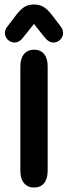

<svg xmlns="http://www.w3.org/2000/svg" viewBox="-20 -828 304 858"><path d="M71 -64Q71 -29 87.5 -9.5Q104 10 132 10Q161 10 177 -9.5Q193 -29 193 -64V-532Q193 -567 177 -586.5Q161 -606 132 -606Q104 -606 87.5 -586.5Q71 -567 71 -532ZM132 -721 177 -664Q197 -638 219 -638Q236 -638 249 -650.5Q262 -663 262 -681Q262 -695 251 -710L213 -760Q192 -787 174 -797.5Q156 -808 132 -808Q107 -808 89 -797Q71 -786 50 -758L12 -708Q7 -702 4.5 -695Q2 -688 2 -681Q2 -663 15 -650.5Q28 -638 45 -638Q68 -638 86 -664Z"/></svg>

Font: Beiruti
Style: Bold
Weight: 700
Designer: Arlette Boutros
Foundry: Boutros
Version: Version 1.41